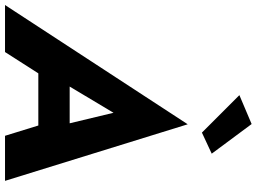

<svg xmlns="http://www.w3.org/2000/svg" viewBox="-184 -896 1047 784"><g transform="rotate(90 340.0 -503.5)"><path d="M336 -957 489 -804 575 -844 454 -1007ZM502 0H686L455 -746L-32 0H160L247 -136H460ZM408 -443 451 -264H301Z"/></g></svg>

Font: Jost*
Style: Bold Italic
Weight: 700
Italic angle: -10°
Version: Version 3.7